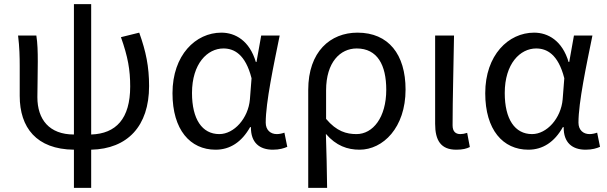

<svg xmlns="http://www.w3.org/2000/svg" viewBox="-20 -716 2957 935"><path d="M340 199H424V13C601 9 706 -102 706 -297C706 -391 691 -465 658 -557L569 -535C603 -439 614 -376 614 -295C614 -138 545 -65 424 -61V-696H340V-61C220 -61 162 -134 162 -243C162 -278 164 -357 164 -416C164 -464 163 -505 157 -543H68C75 -486 76 -438 76 -394V-249C76 -95 157 11 340 13Z M1030 13C1100 13 1157 -24 1198 -97H1202C1201 -21 1244 13 1309 13C1341 13 1363 6 1379 -1L1365 -70C1354 -66 1340 -63 1328 -63C1298 -63 1274 -82 1274 -119C1274 -218 1313 -400 1342 -543H1252L1229 -414H1226C1195 -518 1126 -557 1058 -557C933 -557 820 -448 820 -262C820 -84 906 13 1030 13ZM1048 -63C964 -63 915 -136 915 -263C915 -406 990 -480 1068 -480C1119 -480 1175 -453 1205 -335L1197 -232C1189 -140 1120 -63 1048 -63Z M1481 199H1573C1572 103 1570 34 1567 -64C1617 -6 1672 13 1731 13C1845 13 1955 -94 1955 -280C1955 -451 1872 -557 1721 -557C1589 -557 1481 -465 1481 -278ZM1716 -63C1668 -63 1619 -76 1568 -137V-276C1568 -413 1637 -480 1717 -480C1818 -480 1861 -399 1861 -279C1861 -144 1796 -63 1716 -63Z M2202 13C2233 13 2252 8 2268 0L2255 -69C2243 -65 2232 -63 2222 -63C2199 -63 2184 -75 2184 -106C2184 -237 2189 -396 2191 -543H2099V-113C2099 -32 2127 13 2202 13Z M2553 13C2623 13 2680 -24 2721 -97H2725C2724 -21 2767 13 2832 13C2864 13 2886 6 2902 -1L2888 -70C2877 -66 2863 -63 2851 -63C2821 -63 2797 -82 2797 -119C2797 -218 2836 -400 2865 -543H2775L2752 -414H2749C2718 -518 2649 -557 2581 -557C2456 -557 2343 -448 2343 -262C2343 -84 2429 13 2553 13ZM2571 -63C2487 -63 2438 -136 2438 -263C2438 -406 2513 -480 2591 -480C2642 -480 2698 -453 2728 -335L2720 -232C2712 -140 2643 -63 2571 -63Z"/></svg>

Font: Noto Sans JP
Style: Regular
Weight: 400
Designer: Ryoko NISHIZUKA  (kana, bopomofo & ideographs); Paul D. Hunt (Latin, Greek & Cyrillic); Sandoll Communications , Soo-you
Foundry: Adobe
Version: Version 2.002;hotconv 1.0.116;makeotfexe 2.5.65601